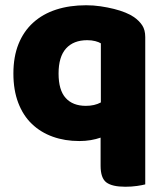

<svg xmlns="http://www.w3.org/2000/svg" viewBox="-20 -521 627 731"><path d="M533 181Q522 184 501.5 187Q481 190 457 190Q407 190 385 173.5Q363 157 363 110V3Q346 9 325.5 12.5Q305 16 282 16Q227 16 181 -0.5Q135 -17 101.5 -49Q68 -81 49.5 -129.5Q31 -178 31 -241Q31 -305 50.5 -353.5Q70 -402 106.5 -435Q143 -468 194 -484.5Q245 -501 308 -501Q336 -501 363 -497Q390 -493 414 -487Q438 -481 457.5 -473Q477 -465 490 -456Q510 -442 521.5 -424.5Q533 -407 533 -380ZM307 -118Q340 -118 364 -131V-356Q356 -361 342.5 -364.5Q329 -368 312 -368Q260 -368 231.5 -336.5Q203 -305 203 -241Q203 -178 230 -148Q257 -118 307 -118Z"/></svg>

Font: Baloo Tammudu 2 ExtraBold
Style: Regular
Weight: 800
Designer: Maithili Shingre, Omkar Shende and Ek Type
Foundry: Ek Type
Version: Version 1.640;hotconv 1.0.111;makeotfexe 2.5.65597; ttfautoh